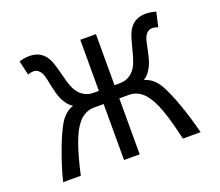

<svg xmlns="http://www.w3.org/2000/svg" viewBox="-120 -897 1226 1070"><g transform="rotate(-20 493.0 -362.5)"><path d="M537.1 -410.2H571.3Q583 -410.2 595.9 -413.1Q608.9 -416 621.3 -422.9Q633.8 -429.7 645.5 -440.9Q657.2 -452.1 666.5 -468.8Q679.2 -491.7 687.5 -521Q695.8 -550.3 703.4 -580.1Q710.9 -609.9 719.7 -636.5Q728.5 -663.1 742.2 -681.2Q759.3 -704.1 782.5 -714.6Q805.7 -725.1 835 -725.1Q850.6 -725.1 867.7 -722.4Q884.8 -719.7 896 -715.3L876.5 -629.9Q870.6 -632.8 860.4 -635Q850.1 -637.2 842.3 -637.2Q825.2 -637.2 812.7 -625.7Q800.3 -614.3 793.5 -595.7Q789.1 -583.5 785.4 -565.4Q781.7 -547.4 777.3 -526.4Q772.9 -505.4 767.1 -483.4Q761.2 -461.4 752 -441.9Q744.1 -425.8 732.2 -409.7Q720.2 -393.6 700.7 -380.9Q727.1 -374 749.3 -356Q771.5 -337.9 788.6 -307.6Q801.8 -284.2 816.4 -250.2Q831.1 -216.3 845.5 -175.8Q859.9 -135.3 873.5 -90.3Q887.2 -45.4 898.4 0H793.5Q780.8 -55.2 768.6 -100.1Q756.3 -145 743.4 -180.7Q730.5 -216.3 716.3 -242.9Q702.1 -269.5 686 -288.1Q668.9 -308.1 645.3 -320.1Q621.6 -332 593.3 -332H537.1V0H444.3V-332H388.2Q359.9 -332 336.2 -320.1Q312.5 -308.1 295.4 -288.1Q279.3 -269.5 265.1 -242.9Q251 -216.3 238 -180.7Q225.1 -145 212.6 -100.1Q200.2 -55.2 188 0H83Q94.2 -45.4 109.4 -92.5Q124.5 -139.6 140.6 -182.6Q156.7 -225.6 172.9 -260.7Q189 -295.9 202.6 -317.4Q216.8 -339.4 236.6 -356.4Q256.3 -373.5 280.8 -380.9Q261.2 -393.6 249.3 -409.7Q237.3 -425.8 229.5 -441.9Q220.2 -461.4 214.4 -483.4Q208.5 -505.4 204.1 -526.4Q199.7 -547.4 196 -565.4Q192.4 -583.5 188 -595.7Q181.2 -614.3 168.7 -625.7Q156.2 -637.2 139.2 -637.2Q131.3 -637.2 121.1 -635Q110.8 -632.8 105 -629.9L85.4 -715.3Q96.7 -719.7 113.8 -722.4Q130.9 -725.1 146.5 -725.1Q175.8 -725.1 199 -714.6Q222.2 -704.1 239.3 -681.2Q252.9 -663.1 261.7 -636.5Q270.5 -609.9 278.1 -580.1Q285.6 -550.3 293.9 -521Q302.2 -491.7 314.9 -468.8Q324.2 -452.1 335.9 -440.9Q347.7 -429.7 360.1 -422.9Q372.6 -416 385.5 -413.1Q398.4 -410.2 410.2 -410.2H444.3V-712.9H537.1Z"/></g></svg>

Font: Andika CyrE
Style: Regular
Weight: 400
Designer: Victor Gaultney, Annie Olsen, Julie Remington, Don Collingsworth, Eric Hays, Becca Hirsbrunner
Foundry: SIL International
Version: Version 5.000